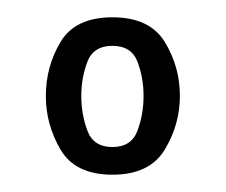

<svg xmlns="http://www.w3.org/2000/svg" viewBox="-20 -695 261 222"><path d="M33 -584Q33 -618 50 -646.5Q67 -675 110 -675Q153 -675 170.5 -646.5Q188 -618 188 -584Q188 -551 170.5 -522Q153 -493 110 -493Q67 -493 50 -522Q33 -551 33 -584ZM74 -584Q74 -563 81 -544Q88 -525 110 -525Q132 -525 139 -544Q146 -563 146 -584Q146 -605 139 -623.5Q132 -642 110 -642Q88 -642 81 -623.5Q74 -605 74 -584Z"/></svg>

Font: Epunda Sans Medium
Style: Regular
Weight: 500
Designer: Simon Atzbach
Foundry: typofactur
Version: Version 2.204; ttfautohint (v1.8.4.7-5d5b)